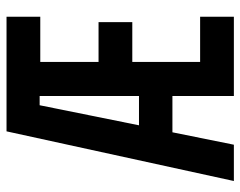

<svg xmlns="http://www.w3.org/2000/svg" viewBox="-96 -658 754 603"><g transform="rotate(-90 281.5 -357.0)"><path d="M14 0 170 -714H530V-608H388V-425H513V-319H388V-106H530V0H281V-193H167L128 0ZM252 -610 189 -298H281V-610Z"/></g></svg>

Font: Noto Sans Mono SemiCondensed SemiBold
Style: Regular
Weight: 600
Width: 4
Designer: Monotype Design Team
Foundry: Monotype Imaging Inc.
Version: Version 2.014; ttfautohint (v1.8.4.7-5d5b)